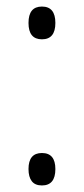

<svg xmlns="http://www.w3.org/2000/svg" viewBox="-20 -558 256 586"><path d="M67 -488Q67 -538 108 -538Q149 -538 149 -488Q149 -438 108 -438Q67 -438 67 -488ZM67 -42Q67 -91 108 -91Q149 -91 149 -42Q149 8 108 8Q87 8 77 -5Q67 -18 67 -42Z"/></svg>

Font: Noto Sans Ethiopic Condensed Light
Style: Regular
Weight: 300
Width: 3
Designer: Monotype Design Team
Foundry: Monotype Imaging Inc.
Version: Version 2.102; ttfautohint (v1.8.4.7-5d5b)